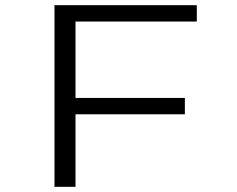

<svg xmlns="http://www.w3.org/2000/svg" viewBox="-20 -720 915 740"><path d="M190 0V-700H738.5V-637H271V-342.5H692.5V-279.5H271V0Z"/></svg>

Font: Trispace SemiExpanded Light
Style: Regular
Weight: 300
Width: 6
Designer: Tyler Finck
Foundry: Etcetera Type Company
Version: Version 1.210; ttfautohint (v1.8.3)